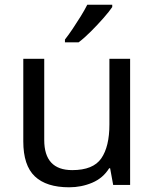

<svg xmlns="http://www.w3.org/2000/svg" viewBox="-20 -786 658 816"><path d="M533 -536V0H461L448 -71H444Q418 -29 372 -9.5Q326 10 274 10Q177 10 128 -36.5Q79 -83 79 -185V-536H168V-191Q168 -63 287 -63Q376 -63 410.5 -113Q445 -163 445 -257V-536ZM457 -756Q445 -738 420 -709.5Q395 -681 366.5 -652.5Q338 -624 314 -606H256V-618Q271 -637 288.5 -663Q306 -689 323 -716.5Q340 -744 351 -766H457Z"/></svg>

Font: Noto Sans Old Persian
Style: Regular
Weight: 400
Designer: Monotype Design Team
Foundry: Monotype Imaging Inc.
Version: Version 2.001; ttfautohint (v1.8.4.7-5d5b)